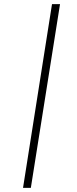

<svg xmlns="http://www.w3.org/2000/svg" viewBox="-20 -819 373 934"><path d="M92 95 233 -799H272L130 95Z"/></svg>

Font: Bitter Pro Light
Style: Italic
Weight: 300
Italic angle: -9°
Designer: Sol Matas, and Bitter project Authors
Foundry: Sol Matas
Version: Version 1.010